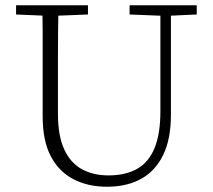

<svg xmlns="http://www.w3.org/2000/svg" viewBox="-20 -694 807 729"><path d="M386 15Q314 15 259 -13.5Q204 -42 173 -100.5Q142 -159 142 -252V-360Q142 -413 142 -465Q142 -517 142 -569.5Q142 -622 141 -674H202Q201 -622 200.5 -570Q200 -518 200 -465.5Q200 -413 200 -360V-263Q200 -178 224 -126.5Q248 -75 291 -51.5Q334 -28 392 -28Q456 -28 500 -52.5Q544 -77 566.5 -131Q589 -185 589 -272V-674H629V-258Q629 -166 599.5 -105.5Q570 -45 516 -15Q462 15 386 15ZM41 -639V-674H314V-639L188 -634H159ZM472 -639V-674H727V-639L618 -634H598Z"/></svg>

Font: Source Serif 4 Light
Style: Regular
Weight: 300
Designer: Frank Grießhammer
Foundry: Adobe Systems Incorporated
Version: Version 4.004;hotconv 1.0.116;makeotfexe 2.5.65601